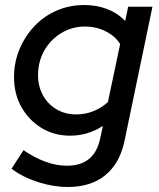

<svg xmlns="http://www.w3.org/2000/svg" viewBox="-20 -536 636 767"><path d="M251 211Q193 211 132 191.5Q71 172 26 138L74 64Q118 94 161.5 110Q205 126 248 126Q357 126 380 18L391 -33Q331 6 260 6Q196 6 145.5 -25Q95 -56 65.5 -108.5Q36 -161 36 -228Q36 -287 58 -339.5Q80 -392 118 -432Q156 -472 207 -494Q258 -516 317 -516Q365 -516 407.5 -500Q450 -484 480 -452L492 -509H589L477 29Q458 117 400.5 164Q343 211 251 211ZM284 -79Q356 -79 411 -128L460 -360Q440 -392 402 -411Q364 -430 320 -430Q268 -430 225 -404Q182 -378 157 -334Q132 -290 132 -236Q132 -191 151.5 -155.5Q171 -120 205.5 -99.5Q240 -79 284 -79Z"/></svg>

Font: Red Hat Display SemiBold
Style: Italic
Weight: 600
Italic angle: -12°
Designer: Pentagram, MCKL
Foundry: Pentagram, MCKL
Version: Version 1.023